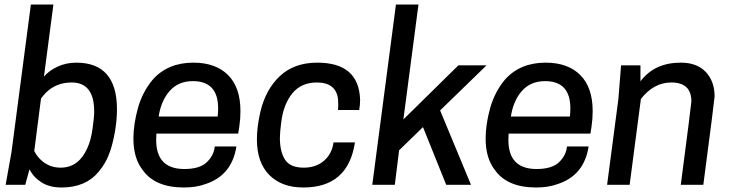

<svg xmlns="http://www.w3.org/2000/svg" viewBox="-20 -820 3246 852"><path d="M253 12Q199 12 163 -11.5Q127 -35 111 -69L92 0H5L31 -145L117 -800H217L175 -480Q198 -507 236 -524.5Q274 -542 318 -542Q499 -542 499 -335Q499 -286 490 -235.5Q481 -185 469 -150Q452 -98 417 -57Q360 12 253 12ZM249 -76Q309 -76 345 -124Q381 -172 391 -252Q398 -300 398 -325Q398 -454 298 -454Q229 -454 183 -408Q171 -395 162 -383L132 -150Q146 -122 170 -103Q204 -76 249 -76Z M796 12Q667 12 612 -67Q572 -119 572 -205Q572 -268 592 -340Q612 -412 658 -467Q725 -542 838 -542Q937 -542 992 -487Q1047 -432 1047 -327Q1047 -293 1042 -259L1037 -227H674L673 -199Q673 -70 798 -70Q866 -70 897.5 -100Q929 -130 933 -170H1029Q1009 -41 891 -3Q850 12 796 12ZM946 -303Q948 -322 948 -339Q948 -460 836 -460Q772 -460 733.5 -417Q695 -374 684 -303Z M1326 12Q1230 12 1175 -43.5Q1120 -99 1120 -202Q1120 -256 1135 -322Q1158 -422 1221.5 -482Q1285 -542 1388 -542Q1573 -542 1578 -377Q1578 -355 1574 -332H1480L1481 -357L1480 -380Q1471 -454 1386 -454Q1317 -454 1277.5 -406Q1238 -358 1228 -278Q1222 -232 1222 -207Q1222 -148 1244.5 -112Q1267 -76 1328 -76Q1382 -76 1417.5 -106.5Q1453 -137 1460 -188H1555Q1525 12 1326 12Z M2070 0H1960L1857 -256L1751 -153L1732 0H1632L1737 -800H1837L1770 -290L2014 -530H2139L1933 -330Z M2359 12Q2230 12 2175 -67Q2135 -119 2135 -205Q2135 -268 2155 -340Q2175 -412 2221 -467Q2288 -542 2401 -542Q2500 -542 2555 -487Q2610 -432 2610 -327Q2610 -293 2605 -259L2600 -227H2237L2236 -199Q2236 -70 2361 -70Q2429 -70 2460.5 -100Q2492 -130 2496 -170H2592Q2572 -41 2454 -3Q2413 12 2359 12ZM2509 -303Q2511 -322 2511 -339Q2511 -460 2399 -460Q2335 -460 2296.5 -417Q2258 -374 2247 -303Z M3101 0H3001Q3048 -360 3048 -370Q3048 -454 2959 -454Q2881 -454 2824 -381L2774 0H2674L2724 -380L2736 -530H2822V-459Q2884 -542 3001 -542Q3073 -542 3112 -500.5Q3151 -459 3151 -392Q3149 -365 3101 0Z"/></svg>

Font: Tanohe Sans Medium
Style: Italic
Weight: 500
Designer: Village Type and Design LLC & Cristiano Sobral
Foundry: Cooper Hewitt Smithsonian Design Museum
Version: Version 1.00;September 29, 2021;FontCreator 13.0.0.2655 64-b